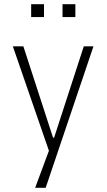

<svg xmlns="http://www.w3.org/2000/svg" viewBox="-20 -712 507 912"><path d="M147 180 222 -22V32L41 -492H91L232 -58H237L378 -492H424L197 180ZM277 -631V-692H338V-631ZM128 -631V-692H189V-631Z"/></svg>

Font: Nunito Sans 7pt Condensed ExtraLight
Style: Regular
Weight: 250
Width: 3
Designer: Vernon Adams
Foundry: Vernon Adams
Version: Version 3.101;gftools[0.9.27]